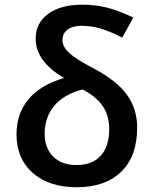

<svg xmlns="http://www.w3.org/2000/svg" viewBox="-20 -782 639 812"><path d="M251 -452.1Q130.9 -522.5 130.9 -618.2Q130.9 -685.1 184.1 -723.6Q237.3 -762.2 329.1 -762.2Q378.9 -762.2 427.7 -751Q476.1 -739.7 543.9 -708L497.1 -623Q449.2 -647.5 408.9 -660.2Q368.7 -672.9 325.2 -672.9Q287.1 -672.9 265.6 -656.7Q244.1 -640.6 244.1 -612.8Q244.1 -584.5 272.5 -558.1Q302.2 -530.8 378.9 -491.2Q476.6 -438.5 518.1 -379.4Q560.1 -320.3 560.1 -242.2Q560.1 -121.6 492.7 -55.7Q425.8 9.8 303.2 9.8Q188.5 9.8 118.7 -50.3Q49.8 -111.3 49.8 -213.9Q49.8 -301.3 100.3 -362.1Q150.9 -422.9 251 -452.1ZM441.9 -236.8Q441.9 -292.5 414.6 -333Q387.2 -373.5 329.1 -403.8Q250.5 -383.3 209.7 -335Q168.9 -286.6 168.9 -215.8Q168.9 -156.2 204.6 -120.1Q240.7 -84 303.2 -84Q370.1 -84 406 -123.3Q441.9 -162.6 441.9 -236.8Z"/></svg>

Font: Open Sans
Style: SemiBold
Weight: 600
Foundry: Ascender Corporation
Version: Version 1.10